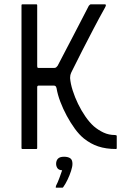

<svg xmlns="http://www.w3.org/2000/svg" viewBox="-20 -693 569 893"><path d="M84 0Q80 0 80 -4Q80 -171 80 -337Q80 -503 80 -669Q80 -673 84 -673Q87 -673 96 -673Q105 -673 116.5 -673Q128 -673 137 -673Q146 -673 149 -673Q153 -673 153 -669Q153 -631 153 -596Q153 -561 153 -527Q153 -493 153 -458Q153 -423 153 -385Q153 -382 154 -379.5Q155 -377 159 -377H232Q238 -377 241.5 -380Q245 -383 248 -387Q268 -425 285.5 -459Q303 -493 320.5 -526Q338 -559 355.5 -593.5Q373 -628 393 -666Q396 -669 398 -671Q400 -673 403 -673Q406 -673 415 -673Q424 -673 434.5 -673Q445 -673 454.5 -673Q464 -673 467 -673Q472 -673 472.5 -669.5Q473 -666 468 -657Q440 -607 414.5 -558Q389 -509 363.5 -459.5Q338 -410 312 -357Q308 -348 307 -342Q306 -336 306 -330Q308 -304 318 -272.5Q328 -241 343 -210Q358 -179 377 -151.5Q396 -124 416 -106Q437 -88 461.5 -76.5Q486 -65 515 -65Q517 -65 520 -64Q523 -63 523 -61V-5Q523 0 520 0Q473 0 437 -12Q401 -24 370 -49Q348 -67 328 -94.5Q308 -122 290.5 -154.5Q273 -187 260.5 -220Q248 -253 243 -283Q241 -291 237.5 -293Q234 -295 232 -295Q213 -295 195 -295Q177 -295 159 -295Q159 -295 156 -294Q153 -293 153 -288Q153 -249 153 -214.5Q153 -180 153 -146Q153 -112 153 -77.5Q153 -43 153 -4Q153 0 149 0Q146 0 137 0Q128 0 116.5 0Q105 0 96 0Q87 0 84 0ZM317 69Q317 82 310.5 102Q304 122 294.5 142Q285 162 275 176Q273 180 270 180Q265 180 256 180Q247 180 241 180Q239 179 239 178Q239 177 241 170Q248 157 256 135.5Q264 114 269 99Q253 98 247 89Q241 80 241 69Q241 54 249.5 45Q258 36 278 36Q296 36 306.5 43Q317 50 317 69Z"/></svg>

Font: Glory
Style: Regular
Weight: 400
Designer: Robert Leuschke
Foundry: Robert Leuschke
Version: Version 1.011